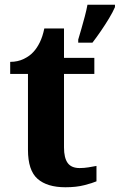

<svg xmlns="http://www.w3.org/2000/svg" viewBox="-20 -780 505 810"><path d="M256 10Q179 10 138.5 -25.5Q98 -61 98 -148V-468H23V-519Q55 -519 80.5 -531.5Q106 -544 121 -561Q136 -577 148 -601.5Q160 -626 167 -660H250V-536H378V-468H250V-158Q250 -114 265.5 -92.5Q281 -71 316 -71Q335 -71 353 -74Q371 -77 387 -80V-15Q371 -8 336.5 1Q302 10 256 10ZM310 -613Q316 -633 323.5 -659Q331 -685 338 -711.5Q345 -738 349 -760H465V-750Q456 -729 440 -702.5Q424 -676 405.5 -649Q387 -622 370 -600H310Z"/></svg>

Font: Noto Serif Khmer
Style: Bold
Weight: 700
Version: Version 2.003